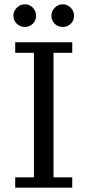

<svg xmlns="http://www.w3.org/2000/svg" viewBox="-20 -861 401 881"><path d="M225.6 -47.4H311.5V0H49.8V-47.4H135.7V-618.7H49.8V-667H311.5V-618.7H225.6ZM94.2 -841.3Q115.7 -841.3 130.6 -825.7Q145.5 -810.1 145.5 -788.6Q145.5 -767.1 130.6 -752.2Q115.7 -737.3 94.2 -737.3Q72.8 -737.3 57.1 -752.2Q41.5 -767.1 41.5 -788.6Q41.5 -810.1 57.1 -825.7Q72.8 -841.3 94.2 -841.3ZM268.6 -841.3Q288.6 -841.3 304.2 -825.7Q319.8 -810.1 319.8 -788.6Q319.8 -767.1 304.9 -752.2Q290 -737.3 268.6 -737.3Q245.6 -737.3 230.7 -752.2Q215.8 -767.1 215.8 -788.6Q215.8 -810.1 231.4 -825.7Q247.1 -841.3 268.6 -841.3Z"/></svg>

Font: KhunPaOh
Style: Regular
Weight: 400
Designer: Khon Soe Zaw Thu
Version: Version 1.00 July 11, 2016, initial release